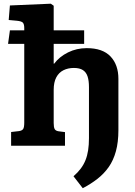

<svg xmlns="http://www.w3.org/2000/svg" viewBox="-20 -787 730 1037"><path d="M427 229.5 377 165Q400 145 416 123.7Q432 102.5 441.7 78.2Q451.5 54 456 24.5Q460.5 -5 460.5 -41V-316.5Q460.5 -351.5 453 -374.2Q445.5 -397 427.7 -408.5Q410 -420 379 -420Q347.5 -420 322.8 -407.7Q298 -395.5 284 -369.2Q270 -343 270 -301.5V-122.5Q270 -100.5 275 -90.5Q280 -80.5 296 -78L331 -73.5V0H40V-74L83 -79Q99.5 -81.5 105.2 -90.5Q111 -99.5 111 -125V-550H23.5L33.5 -623H111V-635.5Q111 -655.5 104 -664Q97 -672.5 70.5 -675L27 -679L33.5 -757.5L254.5 -767L270 -756V-623H434.5V-550H270V-443H272.5Q301 -481 347.5 -504Q394 -527 448.5 -527Q534.5 -527 577 -482Q619.5 -437 619.5 -361V-84.5Q619.5 -19 606 30Q592.5 79 567.3 115Q542 151 506.5 178.8Q471 206.5 427 229.5Z"/></svg>

Font: Literata Variable Black
Style: Regular
Weight: 900
Designer: Latin by Veronika Burian and Jose Scaglione. Greek by Irene Vlachou. Cyrillic by Vera Evstafieva.
Foundry: TypeTogether
Version: Version 3.021